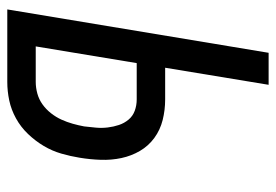

<svg xmlns="http://www.w3.org/2000/svg" viewBox="-138 -638 775 540"><g transform="rotate(90 250.0 -367.5)"><path d="M6 0 128 -735H218L170 -444H259Q289 -444 317 -437Q345 -430 367.5 -413.5Q390 -397 404 -373Q418 -349 424 -321Q430 -293 429 -263Q428 -233 423 -203Q419 -178 411.5 -152Q404 -126 390 -102.5Q376 -79 356.5 -58.5Q337 -38 312.5 -24.5Q288 -11 262 -5.5Q236 0 210 0ZM210 -80Q226 -80 242.5 -84.5Q259 -89 273 -99Q287 -109 298 -123Q309 -137 316 -152.5Q323 -168 327.5 -184Q332 -200 335 -216Q337 -233 338.5 -249.5Q340 -266 338 -282.5Q336 -299 331 -314Q326 -329 316 -341Q306 -353 291 -358.5Q276 -364 259 -364H157L110 -80Z"/></g></svg>

Font: Iosevka SS04 Medium Oblique
Style: Regular
Weight: 500
Italic angle: -9°
Monospace: yes
Designer: Belleve Invis
Foundry: Belleve Invis
Version: Version 19.0.0; ttfautohint (v1.8.4)